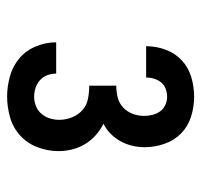

<svg xmlns="http://www.w3.org/2000/svg" viewBox="-33 -850 566 540"><g transform="rotate(90 250.0 -580.0)"><path d="M252 -317Q223 -317 194.5 -325Q166 -333 144 -351.5Q122 -370 110.5 -398Q99 -426 99 -455H187Q187 -442 191.5 -430Q196 -418 205.5 -409.5Q215 -401 227 -397Q239 -393 252 -393Q265 -393 278 -398Q291 -403 300 -413.5Q309 -424 313 -437Q317 -450 317 -464Q317 -482 310 -499.5Q303 -517 289.5 -529Q276 -541 257.5 -544.5Q239 -548 221 -548V-624Q238 -624 254 -628Q270 -632 282 -643Q294 -654 300 -670Q306 -686 306 -702Q306 -714 303 -726Q300 -738 293 -747.5Q286 -757 275 -762Q264 -767 252 -767Q241 -767 230 -763Q219 -759 212 -750.5Q205 -742 201.5 -731Q198 -720 198 -708H110V-709Q110 -737 120 -763.5Q130 -790 150 -808.5Q170 -827 197 -835Q224 -843 252 -843Q280 -843 307.5 -834.5Q335 -826 355 -806.5Q375 -787 384.5 -759.5Q394 -732 394 -704Q394 -687 390 -669.5Q386 -652 377.5 -636.5Q369 -621 356.5 -608.5Q344 -596 328 -588Q346 -579 360.5 -566Q375 -553 385 -536.5Q395 -520 400 -501Q405 -482 405 -462Q405 -432 394.5 -403.5Q384 -375 362 -354.5Q340 -334 310.5 -325.5Q281 -317 252 -317Z"/></g></svg>

Font: Iosevka Algr
Style: Bold
Weight: 700
Monospace: yes
Designer: Belleve Invis
Foundry: Belleve Invis
Version: Version 26.0.2; ttfautohint (v1.8.3)